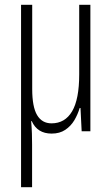

<svg xmlns="http://www.w3.org/2000/svg" viewBox="-20 -551 468 806"><path d="M359.4 -530.8V0H322.8L317.9 -97.7H314.5Q306.6 -70.8 292 -46.1Q277.3 -21.5 253.9 -5.9Q230.5 9.8 196.8 9.8Q136.7 9.8 113.3 -42.5H110.8Q113.3 -13.2 114 10.7Q114.7 34.7 114.7 55.7V234.9H68.4V-530.8H115.2V-177.2Q115.2 -102.5 135.7 -67.9Q156.2 -33.2 196.3 -33.2Q252.9 -33.2 282.7 -83.7Q312.5 -134.3 312.5 -238.8V-530.8Z"/></svg>

Font: Open Sans Condensed Light
Style: Regular
Weight: 300
Width: 3
Designer: Monotype Design Team
Foundry: Monotype Imaging Inc.
Version: Version 3.003; ttfautohint (v1.8.4)